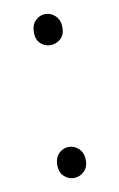

<svg xmlns="http://www.w3.org/2000/svg" viewBox="-67 -549 374 602"><g transform="rotate(-10 120.5 -248.0)"><path d="M120 -410Q102 -410 88.5 -422.5Q75 -435 75 -458Q75 -482 88.5 -495.5Q102 -509 120 -509Q138 -509 152 -495.5Q166 -482 166 -458Q166 -435 152 -422.5Q138 -410 120 -410ZM120 13Q102 13 88.5 0Q75 -13 75 -35Q75 -59 88.5 -72.5Q102 -86 120 -86Q138 -86 152 -72.5Q166 -59 166 -35Q166 -13 152 0Q138 13 120 13Z"/></g></svg>

Font: Noto Sans SC Thin ExtraLight
Style: Regular
Weight: 250
Version: Version 2.004-H2;hotconv 1.0.118;makeotfexe 2.5.65603